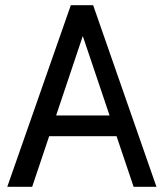

<svg xmlns="http://www.w3.org/2000/svg" viewBox="-20 -720 631 740"><path d="M8 0 253 -700H339L104 0ZM134 -195V-275H455V-195ZM495 0 259 -700H339L583 0Z"/></svg>

Font: Inclusive Sans
Style: Regular
Weight: 400
Designer: Olivia King
Foundry: Olivia King
Version: Version 2.004